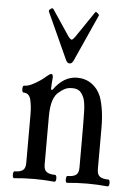

<svg xmlns="http://www.w3.org/2000/svg" viewBox="-51 -737 537 780"><g transform="rotate(5 217.0 -347.0)"><path d="M36 4Q32 4 30.5 -3Q29 -10 30.5 -17Q32 -24 36 -24Q58 -24 69 -32Q80 -40 80 -62V-259Q80 -295 73.5 -320.5Q67 -346 44 -346Q40 -346 38.5 -353Q37 -360 38.5 -367Q40 -374 44 -374Q59 -374 77 -383Q95 -392 110.5 -403Q126 -414 133 -421Q145 -431 150 -431Q157 -431 157 -417Q156 -409 155 -392Q154 -375 154 -368L160 -367Q201 -425 256 -425Q290 -425 315.5 -407Q341 -389 354 -357Q362 -335 367 -303Q372 -271 372 -230V-62Q372 -40 383.5 -32Q395 -24 417 -24Q422 -24 423.5 -17Q425 -10 423.5 -3Q422 4 417 4Q397 2 376 1Q355 0 335 0Q314 0 293.5 1Q273 2 252 4Q248 4 246.5 -3Q245 -10 246.5 -17Q248 -24 252 -24Q275 -24 286 -32Q297 -40 297 -62V-176Q297 -248 296 -289Q295 -330 287 -348Q278 -368 267 -374.5Q256 -381 240 -381Q221 -381 209 -374.5Q197 -368 188 -360Q172 -349 163.5 -324Q155 -299 155 -256V-62Q155 -40 166.5 -32Q178 -24 200 -24Q205 -24 206.5 -17Q208 -10 206.5 -3Q205 4 200 4Q180 2 159.5 1Q139 0 118 0Q97 0 76.5 1Q56 2 36 4ZM220 -480Q210 -480 204 -494L118 -683Q116 -688 123 -693Q130 -700 135 -695L206 -589Q215 -577 220 -577Q224 -577 233 -589L305 -695Q308 -701 316 -693Q324 -687 321 -683L236 -494Q233 -488 229.5 -484Q226 -480 220 -480Z"/></g></svg>

Font: Junicode Two Beta Condensed
Style: Regular
Weight: 400
Width: 3
Designer: Peter S. Baker
Foundry: Briery Creek Software
Version: Version 1.053; ttfautohint (v1.8.4)